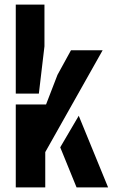

<svg xmlns="http://www.w3.org/2000/svg" viewBox="-20 -820 493 840"><path d="M49 -410.5V-800H174.5V-617.5L150 -410.5ZM49 0V-363H181.5L231.5 -492.5L290.5 -600H429L178 -154.5V0ZM243.5 -175.5 324.5 -313.5 453 0H315Z"/></svg>

Font: Big Shoulders Stencil Text ExtraBold
Style: Regular
Weight: 800
Designer: Patric King
Foundry: XO Type Co
Version: Version 1.000